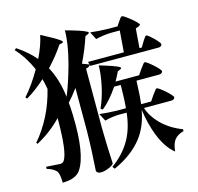

<svg xmlns="http://www.w3.org/2000/svg" viewBox="-130 -994 1259 1221"><g transform="rotate(-15 500.0 -383.5)"><path d="M134 89C193 89 232 73 253 42C295 -20 313 -136 308 -307C307 -345 305 -373 303 -392C322 -412 344 -439 368 -472V-191C367 -104 363 -17 357 69C357 80 369 89 385 89C402 89 420 85 440 76C457 69 468 61 473 54C469 -20 466 -98 465 -181V-573C480 -576 489 -581 494 -590L496 -583H944C958 -583 966 -588 968 -599C968 -614 901 -678 889 -678C885 -678 878 -670 869 -655C866 -650 863 -647 862 -644L842 -611H827L837 -739C852 -742 862 -747 869 -754C869 -769 785 -836 772 -836C767 -836 760 -829 751 -815C749 -812 747 -809 746 -808L728 -781H670C623 -782 583 -785 550 -789L576 -738C612 -747 646 -751 678 -752H735L724 -611H488L493 -593L448 -610C475 -665 497 -719 515 -774L534 -782C545 -787 544 -792 531 -799C513 -809 469 -824 398 -843C398 -784 387 -714 365 -631C343 -550 321 -484 299 -432C290 -511 269 -579 238 -636C279 -680 314 -723 341 -765L359 -769C370 -772 370 -778 358 -787C342 -800 302 -823 239 -856C230 -812 213 -764 187 -711C156 -748 117 -782 69 -814L57 -804C98 -760 130 -709 155 -652C122 -594 86 -542 45 -496L54 -486C97 -511 139 -543 180 -580C186 -559 191 -536 195 -512C166 -393 113 -288 37 -199L44 -191C107 -225 162 -267 209 -316V-308C209 -165 198 -77 176 -44C171 -35 162 -30 149 -30C119 -32 89 -34 58 -36V-22C84 -15 104 -4 118 10C129 23 134 49 134 89ZM477 89C559 52 621 5 664 -50C701 -97 726 -157 739 -228C748 -165 762 -109 781 -59C806 5 837 52 876 83C879 49 887 23 901 6C914 -10 934 -22 961 -29V-41C907 -62 862 -90 825 -127C792 -160 769 -196 756 -236H934C949 -236 957 -241 960 -252C960 -267 880 -336 867 -336C862 -336 854 -327 842 -309C839 -305 836 -302 835 -300L811 -264H745C749 -292 752 -336 754 -396C755 -405 755 -411 755 -416H902C917 -416 925 -421 928 -432C928 -447 849 -516 836 -516C831 -516 823 -507 811 -489C808 -485 805 -482 804 -480L780 -445H625C632 -458 643 -477 656 -504L674 -512C685 -517 684 -522 672 -529C655 -538 614 -553 548 -572C549 -516 532 -423 511 -362C504 -341 497 -322 488 -303L501 -294C540 -326 575 -367 608 -416H651C651 -410 651 -402 651 -391C650 -333 648 -291 645 -264H590C544 -265 505 -268 472 -272L498 -222C529 -231 560 -235 590 -236H642C635 -171 619 -116 594 -69C565 -15 522 33 465 74Z"/></g></svg>

Font: AllPunType Bold
Style: Regular
Weight: 700
Version: 1.0